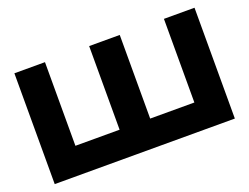

<svg xmlns="http://www.w3.org/2000/svg" viewBox="-113 -985 1585 1221"><g transform="rotate(-20 679.5 -375.0)"><path d="M783 -184V-750H576V-184H277V-750H70V0H1289V-750H1082V-184Z"/></g></svg>

Font: Bounded
Style: Bold
Weight: 700
Designer: Vlad Churkin
Version: Version 3.0